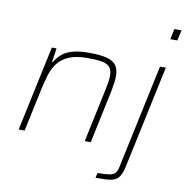

<svg xmlns="http://www.w3.org/2000/svg" viewBox="-98 -837 1096 1133"><g transform="rotate(10 449.5 -270.5)"><path d="M53 0 162 -510H190L178 -426H182Q197 -451 219 -472Q241 -493 280.5 -505.5Q320 -518 385 -518Q454 -518 493 -507Q532 -496 548 -472.5Q564 -449 564 -410Q564 -392 561 -369Q558 -346 553 -320L485 0H449L516 -315Q522 -343 525.5 -365.5Q529 -388 529 -404Q529 -439 514.5 -456.5Q500 -474 467.5 -480Q435 -486 382 -486Q310 -486 267 -466.5Q224 -447 200.5 -414.5Q177 -382 165.5 -342.5Q154 -303 145 -264L89 0ZM842 -680 855 -743H898L884 -680ZM549 202 556 172Q602 172 626 168Q650 164 661 152Q672 140 677 115L810 -510H845L714 105Q708 133 699.5 151.5Q691 170 679 180.5Q667 191 649 195.5Q631 200 606.5 201Q582 202 549 202Z"/></g></svg>

Font: Saira SemiExpanded Thin
Style: Italic
Weight: 250
Width: 6
Italic angle: -12°
Designer: Hector Gatti with collaboration of the Omnibus-Type team
Foundry: Omnibus-Type
Version: Version 1.101